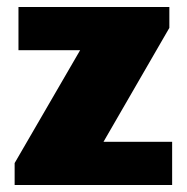

<svg xmlns="http://www.w3.org/2000/svg" viewBox="-20 -531 538 551"><path d="M22 0V-63L210 -387H33V-511H466V-451L277 -124H474V0Z"/></svg>

Font: Chivo Medium Black
Style: Regular
Weight: 900
Version: Version 2.002